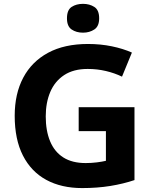

<svg xmlns="http://www.w3.org/2000/svg" viewBox="-20 -948 775 978"><path d="M398.7 10Q292.6 10 215.7 -31.8Q138.8 -73.5 96.8 -155.7Q54.9 -237.9 54.9 -358.2Q54.9 -470.2 98.3 -552.2Q141.7 -634.2 224.8 -679.1Q307.9 -724 427.9 -724Q492.2 -724 549.7 -712.1Q607.2 -700.2 651.9 -680.2L601.5 -557.6Q563.5 -575.9 519.3 -586.3Q475.2 -596.8 426.6 -596.8Q354.4 -596.8 306.8 -565.5Q259.3 -534.1 236.1 -479.7Q213 -425.3 213 -355.2Q213 -281.8 235.3 -228.2Q257.6 -174.6 302.6 -146Q347.5 -117.4 416.7 -117.4Q445.4 -117.4 473.2 -120.9Q501 -124.4 519.5 -128.9V-279.9H380.8V-402H665V-30.7Q608.8 -11.7 542.2 -0.8Q475.6 10 398.7 10ZM402.9 -928.4Q435.8 -928.4 460.4 -912.8Q485.1 -897.2 485.1 -854.7Q485.1 -813.9 460.4 -797.8Q435.8 -781.6 402.9 -781.6Q368.7 -781.6 344.9 -797.8Q321.1 -813.9 321.1 -854.7Q321.1 -897.2 344.9 -912.8Q368.7 -928.4 402.9 -928.4Z"/></svg>

Font: Noto Sans Symbols
Style: Regular
Weight: 400
Designer: Monotype Design Team
Foundry: Monotype Imaging Inc.
Version: Version 2.002